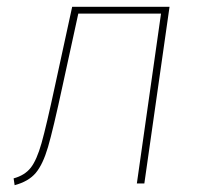

<svg xmlns="http://www.w3.org/2000/svg" viewBox="-20 -539 599 564"><path d="M404 0H382L453 -499H210L164 -288Q136 -158 121 -107Q106 -56 85 -31Q64 -6 23 5L20 -15Q53 -24 70.5 -46.5Q88 -69 102 -118.5Q116 -168 142 -289L192 -519H478Z"/></svg>

Font: Fira Sans Thin
Style: Italic
Weight: 250
Italic angle: -8°
Designer: Carrois Corporate & Edenspiekermann AG
Foundry: Carrois Corporate GbR & Edenspiekermann AG
Version: Version 4.203